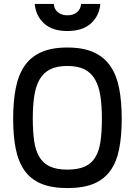

<svg xmlns="http://www.w3.org/2000/svg" viewBox="-20 -947 689 978"><path d="M323 -83Q377 -83 411.5 -98.5Q446 -114 465.5 -146Q485 -178 492 -227Q499 -276 499 -343Q499 -407 491.5 -457Q484 -507 464.5 -541.5Q445 -576 411 -593.5Q377 -611 323 -611Q269 -611 235 -593.5Q201 -576 181.5 -542Q162 -508 154.5 -458Q147 -408 147 -343Q147 -278 154 -229Q161 -180 180.5 -147.5Q200 -115 234.5 -99Q269 -83 323 -83ZM323 11Q243 11 189.5 -11.5Q136 -34 104.5 -79Q73 -124 60 -190Q47 -256 47 -343Q47 -429 60 -496.5Q73 -564 104.5 -610.5Q136 -657 189.5 -681Q243 -705 323 -705Q403 -705 456.5 -681Q510 -657 542 -610.5Q574 -564 587 -497Q600 -430 600 -343Q600 -254 587 -188Q574 -122 542 -77.5Q510 -33 457 -11Q404 11 323 11ZM254 -927Q256 -900 275 -884.5Q294 -869 323 -869Q353 -869 372 -884.5Q391 -900 393 -927H491Q486 -867 443.5 -828Q401 -789 323 -789Q246 -789 204 -828Q162 -867 157 -927Z"/></svg>

Font: Panefresco 600wt
Style: Regular
Weight: 600
Designer: Campivisivi
Foundry: Campivisivi & Chank Co
Version: Version 1.001